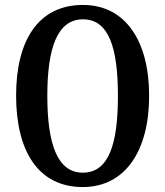

<svg xmlns="http://www.w3.org/2000/svg" viewBox="-20 -745 667 775"><path d="M314 10C486 10 582 -137 582 -358C582 -580 486 -725 315 -725C133 -725 45 -580 45 -359C45 -137 133 10 314 10ZM314 -48C212 -48 171 -163 171 -358C171 -553 212 -667 315 -667C419 -667 456 -553 456 -358C456 -163 419 -48 314 -48Z"/></svg>

Font: Noto Serif Armenian ExtraCondensed SemiBold
Style: Regular
Weight: 600
Width: 2
Designer: Monotype Design Team
Foundry: Monotype Imaging Inc.
Version: Version 2.008